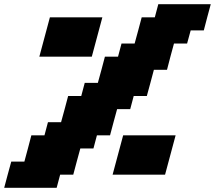

<svg xmlns="http://www.w3.org/2000/svg" viewBox="-20 -895 1024 915"><path d="M0 0H250L266.6 -62.5H329.1Q334.5 -83 345.7 -124.8Q356.9 -166.5 362.8 -187.5H425.3L441.9 -250H504.4Q509.8 -270.5 521 -312.3Q532.2 -354 538.1 -375H600.6L617.2 -437.5H679.7Q685.5 -458.5 696.8 -500.2Q708 -542 713.4 -562.5H775.9Q781.2 -583.5 792.2 -625.2Q803.2 -667 809.1 -687.5H871.6L888.7 -750H951.2Q956.5 -770.5 967.5 -812.5Q978.5 -854.5 984.4 -875H734.4L717.8 -812.5H655.3Q649.9 -792 638.7 -750.2Q627.4 -708.5 621.6 -687.5H559.1L542.5 -625H480Q474.6 -604 463.4 -562.3Q452.1 -520.5 446.3 -500H383.8L367.2 -437.5H304.7Q299.3 -417 288.1 -375Q276.9 -333 271 -312.5H208.5L191.9 -250H129.4Q124 -229 113 -187.3Q102.1 -145.5 96.2 -125H33.7Q27.8 -104 16.6 -62.5Q5.4 -21 0 0ZM516.6 -62.5H766.6L816.9 -250H566.9ZM167.5 -625H417.5L467.8 -812.5H217.8Z"/></svg>

Font: Faithful 32x
Style: BoldOblique
Weight: 400
Foundry: Faithful Resource Pack
Version: Version 1.0; January 27, 2023